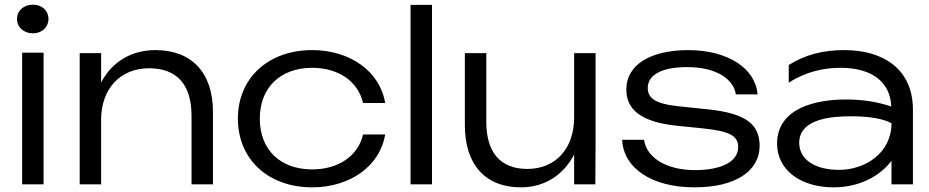

<svg xmlns="http://www.w3.org/2000/svg" viewBox="-20 -791 3988 824"><path d="M75 0H167V-565H75ZM121 -648C160 -648 188 -674 188 -710C188 -745 160 -771 121 -771C82 -771 53 -745 53 -710C53 -674 82 -648 121 -648Z M647 -576C543 -576 460 -525 414 -437V-563H322V0H414V-277C414 -409 495 -498 620 -498C739 -498 802 -428 802 -294V0H894V-310C894 -478 804 -576 647 -576Z M1538 -214C1518 -123 1433 -64 1320 -64C1183 -64 1095 -148 1095 -282C1095 -415 1183 -500 1320 -500C1432 -500 1517 -442 1538 -349H1633C1611 -484 1483 -576 1320 -576C1131 -576 1001 -456 1001 -282C1001 -107 1131 13 1320 13C1483 13 1611 -79 1633 -214Z M1742 0H1834V-770H1742Z M2535 0 2536 -178V-563H2444V-287C2444 -154 2365 -66 2243 -66C2128 -66 2067 -136 2067 -269V-563H1975V-254C1975 -85 2062 13 2216 13C2316 13 2398 -39 2444 -128V0Z M3240 -165C3240 -254 3186 -305 3016 -322L2892 -335C2793 -345 2760 -370 2760 -413C2760 -471 2822 -503 2929 -503C3058 -503 3129 -449 3138 -386H3231C3223 -498 3102 -576 2934 -576C2775 -576 2668 -515 2668 -407C2668 -325 2725 -267 2888 -251L2997 -240C3112 -228 3148 -208 3148 -160C3148 -98 3078 -61 2962 -61C2842 -61 2755 -113 2744 -191H2650C2656 -69 2777 13 2961 13C3138 13 3240 -58 3240 -165Z M3806 0H3898V-320C3898 -493 3773 -576 3603 -576C3513 -576 3437 -557 3365 -512V-436C3437 -483 3515 -500 3587 -500C3726 -500 3801 -436 3805 -334C3738 -356 3679 -364 3608 -364C3486 -364 3315 -329 3315 -175C3315 -58 3420 13 3557 13C3677 13 3762 -42 3806 -101ZM3806 -262C3806 -135 3694 -62 3581 -62C3475 -62 3410 -108 3410 -178C3410 -283 3553 -292 3633 -292C3707 -292 3771 -282 3806 -262Z"/></svg>

Font: Bounded Light
Style: Regular
Weight: 300
Designer: Vlad Churkin
Version: Version 3.0